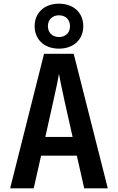

<svg xmlns="http://www.w3.org/2000/svg" viewBox="-20 -1022 640 1042"><path d="M300 -758C379 -758 432 -807 432 -880C432 -953 379 -1002 300 -1002C221 -1002 168 -953 168 -880C168 -807 221 -758 300 -758ZM300 -821C264 -821 240 -845 240 -880C240 -915 264 -939 300 -939C336 -939 360 -915 360 -880C360 -845 336 -821 300 -821ZM163 0 203 -177H397L437 0H565L380 -730H219L35 0ZM270 -476C285 -540 296 -597 300 -621C304 -597 316 -540 330 -475L374 -279H226Z"/></svg>

Font: Tekne LDO
Style: Bold
Weight: 700
Monospace: yes
Designer: Alessio Laiso, Mario Rullo, Paolo Rosset
Foundry: Alessio Laiso
Version: Version 1.000;hotconv 1.0.109;makeotfexe 2.5.65596